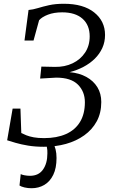

<svg xmlns="http://www.w3.org/2000/svg" viewBox="-20 -771 599 1019"><path d="M212.5 8Q167 8 129.2 1.8Q91.5 -4.5 63.2 -12.8Q35 -21 18 -26.5L47 -194.5H88.5L93 -65Q104.5 -59 120.2 -52.8Q136 -46.5 159 -42.2Q182 -38 214 -38Q281.5 -38 330 -59.5Q378.5 -81 404.5 -123.5Q430.5 -166 430.5 -228.5Q430.5 -285 393.5 -322Q356.5 -359 278 -359L193 -354L199.5 -417.5L271 -416Q323.5 -415 365.2 -435Q407 -455 431.5 -491.8Q456 -528.5 456 -578Q456 -638 417.8 -671.8Q379.5 -705.5 310 -705.5Q266.5 -705.5 234.5 -693.2Q202.5 -681 187.5 -663.5L158 -556H110L131.5 -718Q155 -720 181 -728Q207 -736 240.5 -743.5Q274 -751 319 -751Q422.5 -751 480 -705Q537.5 -659 537.5 -585.5Q537.5 -548 523 -516.2Q508.5 -484.5 482.8 -459.2Q457 -434 422.8 -416Q388.5 -398 349.5 -388Q400.5 -383.5 438.2 -362.8Q476 -342 496.8 -308.2Q517.5 -274.5 517.5 -229.5Q517.5 -171.5 493.5 -127.2Q469.5 -83 427.2 -52.8Q385 -22.5 330 -7.2Q275 8 212.5 8ZM241.5 -12.5 262.5 -10.5Q270 2.5 275 22Q280 41.5 280 67.5Q280 121.5 262.5 157.2Q245 193 215 210.5Q185 228 147.5 228Q128 228 110 223.8Q92 219.5 83.5 213.5L90 153Q96 156.5 110 159.2Q124 162 139.5 162Q185 162 208.2 129Q231.5 96 231.5 43Q232 25 229.2 12.2Q226.5 -0.5 222.5 -10.5Z"/></svg>

Font: Merriweather 20pt Light
Style: Italic
Weight: 300
Italic angle: -7.8°
Version: Version 2.101